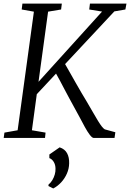

<svg xmlns="http://www.w3.org/2000/svg" viewBox="-26 -763 719 1062"><path d="M-5.5 0 -1.5 -29.5 71.5 -42.5 161.5 -698.5 94 -710.5 98 -743H316L312 -710.5L240 -698.5L187 -310.5L538.5 -699L467.5 -710.5L471.5 -743H673.5L667.5 -710.5L606.5 -700L334 -408.5Q345.5 -388.5 360.8 -361.5Q376 -334.5 392.5 -305.5Q409 -276.5 424.5 -250Q440 -223.5 452 -204Q473 -168 488.8 -140.8Q504.5 -113.5 516.2 -94.2Q528 -75 537 -63.5Q546 -52 553.5 -47.5L612 -31.5L607.5 0H491.5Q483 -1 470.2 -17.8Q457.5 -34.5 443 -61Q428.5 -87.5 413 -117.2Q397.5 -147 382.5 -173Q371.5 -193 358.5 -217Q345.5 -241 332.2 -266.2Q319 -291.5 306.8 -314.5Q294.5 -337.5 284 -356L177.5 -242L150.5 -42.5L226 -29.5L223 0ZM242 266V258.5Q255 247.5 263.8 232.8Q272.5 218 277 202Q281.5 186 281 170.5Q281 149 271.5 133Q262 117 247 111.5V91.5L304 52Q332.5 61.5 345 84.5Q357.5 107.5 356.5 140.5Q356 170 344 197.2Q332 224.5 312.2 245.8Q292.5 267 268.5 279.5Z"/></svg>

Font: Merriweather 60pt Light
Style: Italic
Weight: 300
Italic angle: -7.8°
Version: Version 2.101